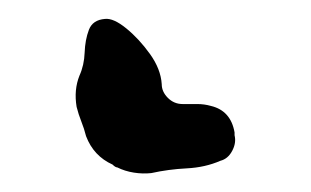

<svg xmlns="http://www.w3.org/2000/svg" viewBox="-20 -183 329 203"><path d="M228 -40Q230 -32 225.5 -23.5Q221 -15 213 -13Q197 -6 177.5 -5Q158 -4 140 0Q131 1 121.5 -0.5Q112 -2 104 -6Q102 -6 99 -9Q79 -18 71 -39Q69 -47 66 -54.5Q63 -62 61 -70Q58 -88 64 -103Q69 -114 69.5 -127.5Q70 -141 74 -151.5Q78 -162 91 -163Q100 -164 113.5 -153Q127 -142 138.5 -126Q150 -110 151 -94Q151 -86 157.5 -79.5Q164 -73 173 -73Q181 -73 188.5 -73Q196 -73 203 -71Q224 -66 228 -43Z"/></svg>

Font: Slackside One
Style: Regular
Weight: 400
Version: Version 1.000